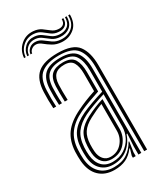

<svg xmlns="http://www.w3.org/2000/svg" viewBox="-192 -829 773 909"><g transform="rotate(-30 194.5 -374.0)"><path d="M320.8 0V-460.8Q320.8 -526.2 294.5 -560.5Q268.2 -594.8 196.8 -594.8Q135 -594.8 101.1 -570.1Q67.2 -545.5 64.8 -479.5Q62.8 -433.5 65.5 -391.5H49.8Q48.2 -416.2 48.1 -436.9Q48 -457.5 48.8 -480Q51.5 -548 86.4 -577.8Q121.2 -607.5 196.8 -607.5Q279.2 -607.5 307.9 -569.1Q336.5 -530.8 336.5 -460.8V0ZM289 0V-44.8L293 -112.5H289.2Q274.2 -69.5 242.2 -43.8Q210.2 -18 162.8 -18Q122.5 -18 97.4 -42.9Q72.2 -67.8 68.8 -112.5Q67.2 -135.5 68.2 -159.2Q70.8 -211.8 93.9 -243.6Q117 -275.5 167 -299.2Q189 -309.8 222.8 -321.8Q256.5 -333.8 289.2 -343.5V-460.8Q289.2 -510.5 270.5 -539.9Q251.8 -569.2 196.8 -569.2Q147 -569.2 122.6 -548Q98.2 -526.8 96 -476.5Q95.5 -461.5 95.5 -438.2Q95.5 -415 97 -391.5H81.2Q79.8 -413.2 79.6 -436.8Q79.5 -460.2 80.2 -476.8Q82.5 -532.5 109.8 -557.4Q137 -582.2 196.8 -582.2Q259 -582.2 281.9 -550.9Q304.8 -519.5 304.8 -460.8V0ZM156 7Q104.8 7 73.2 -23.4Q41.8 -53.8 37.2 -110.5Q35.5 -135.2 36.5 -161.2Q39.5 -218.5 66.8 -256.5Q94 -294.5 154.8 -323.8Q176.5 -334.5 200.4 -344.2Q224.2 -354 257.2 -364.8V-460.8Q257.2 -499 244.5 -521.5Q231.8 -544 196.8 -544Q162 -544 145.6 -527Q129.2 -510 127.8 -475.2Q127.2 -462 127.2 -439Q127.2 -416 128.2 -391.5H112.5Q111.5 -414 111.5 -437.2Q111.5 -460.5 112 -476Q113.8 -519.8 134.8 -538.2Q155.8 -556.8 196.8 -556.8Q242.2 -556.8 257.8 -530.5Q273.2 -504.2 273.2 -460.8V-354Q241.8 -343.8 212.1 -332.8Q182.5 -321.8 160.8 -311.5Q108 -286.8 81.2 -250.6Q54.5 -214.5 52.5 -160.2Q52 -148.2 52 -136.2Q52 -124.2 53 -111.8Q57 -62 84.9 -33.8Q112.8 -5.5 159.5 -5.5Q203.8 -5.5 232.2 -24.4Q260.8 -43.2 279 -76H282.5L274.2 -21.2V0H258.8L258.5 -10.2L269 -45.8H265.8Q245.5 -18 218.9 -5.5Q192.2 7 156 7ZM166.8 -30.5Q204.8 -30.5 232.1 -48.5Q259.5 -66.5 274.1 -94.2Q288.8 -122 288.8 -151.8V-330Q257.8 -320.5 226.1 -309Q194.5 -297.5 172.8 -286.8Q129.8 -265.2 108.4 -236Q87 -206.8 84 -157.5Q82.8 -135.2 84.8 -113.5Q88.5 -74.8 109.6 -52.6Q130.8 -30.5 166.8 -30.5ZM169.5 -44Q138.8 -44 120.9 -63.5Q103 -83 100.2 -115.5Q98.5 -136.5 99.8 -155.8Q102 -202.2 121.5 -228.6Q141 -255 178.5 -274.2Q202.5 -286.5 224.9 -295.6Q247.2 -304.8 272.8 -312.5V-150.8Q272.8 -109.5 245.2 -76.8Q217.8 -44 169.5 -44ZM171 -56.2Q208.8 -56.2 232.9 -84.1Q257 -112 257 -149.5V-295Q238.2 -288 221.1 -280.1Q204 -272.2 185 -262.2Q148.5 -243 132.8 -218.9Q117 -194.8 115.5 -155Q114.8 -136 116.2 -116.8Q118.2 -90 132.5 -73.1Q146.8 -56.2 171 -56.2ZM48.5 -666Q51.5 -706.5 80.4 -732.2Q109.2 -758 149 -754.8Q174.8 -752.8 191.6 -740.9Q208.5 -729 223 -717.2Q237.5 -705.5 256 -703.8Q273.5 -701.8 284.4 -709.5Q295.2 -717.2 295.2 -737H304Q304.2 -712 289.9 -700.6Q275.5 -689.2 252.8 -691.5Q230 -693 214.6 -704.9Q199.2 -716.8 184 -728.6Q168.8 -740.5 146.2 -742.2Q111.2 -745.5 85.6 -723.1Q60 -700.8 57.2 -666ZM66 -666Q68.2 -695 89.6 -714.1Q111 -733.2 141.5 -730Q163.8 -728.2 179.4 -716.2Q195 -704.2 210.8 -692.5Q226.5 -680.8 249 -679.2Q277.8 -677 295.5 -691.4Q313.2 -705.8 313 -737H321.8Q322.2 -700 300.8 -682.2Q279.2 -664.5 246.8 -667Q222 -668.5 205.4 -680.4Q188.8 -692.2 173.9 -704.1Q159 -716 139.5 -717.8Q112.5 -720.5 94.6 -704.8Q76.8 -689 75 -666ZM83.8 -666Q85 -683 99.4 -695.5Q113.8 -708 136.8 -705.8Q154.8 -704 169.9 -692Q185 -680 202.2 -668.1Q219.5 -656.2 243.8 -654.8Q280 -652 305.5 -673.1Q331 -694.2 330.5 -737H339.5Q340 -688.2 310.5 -663.9Q281 -639.5 241.2 -642.2Q213.5 -644 194 -656Q174.5 -668 160.1 -679.9Q145.8 -691.8 133.2 -693.5Q117.2 -695.5 105.2 -686.4Q93.2 -677.2 92.8 -666Z"/></g></svg>

Font: Big Shoulders Inline Text
Style: Regular
Weight: 400
Designer: Patric King
Foundry: XO Type Co
Version: Version 1.000